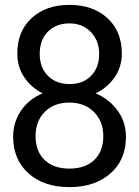

<svg xmlns="http://www.w3.org/2000/svg" viewBox="-20 -760 571 788"><path d="M373 -377Q430 -352 463.5 -305Q497 -258 497 -199Q497 -104 433 -48Q369 8 265 8Q160 8 97 -48.5Q34 -105 34 -199Q34 -258 66 -305.5Q98 -353 155 -377Q107 -401 79 -443.5Q51 -486 51 -540Q51 -632 110 -686Q169 -740 265 -740Q361 -740 420.5 -686Q480 -632 480 -540Q480 -486 451 -443.5Q422 -401 373 -377ZM265 -68Q330 -68 367 -103.5Q404 -139 404 -201Q404 -262 365.5 -300.5Q327 -339 264.5 -339Q202 -339 164 -301Q126 -263 126 -201Q126 -139 163 -103.5Q200 -68 265 -68ZM143 -539Q143 -483 176.5 -449Q210 -415 265.5 -415Q321 -415 354 -449Q387 -483 387 -538.5Q387 -594 352.5 -629Q318 -664 265 -664Q211 -664 177 -630.5Q143 -597 143 -539Z"/></svg>

Font: lipipragatuchhi
Style: Regular
Weight: 400
Designer: Abhinash Majhi
Version: Version 1.000